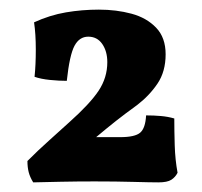

<svg xmlns="http://www.w3.org/2000/svg" viewBox="-20 -787 420 399"><path d="M49 -408Q42.2 -419 39.6 -429.3Q37 -439.6 37 -452.4Q58.8 -474.4 82.7 -495.7Q106.6 -517 124 -533Q166.8 -571.2 184.9 -598.4Q203 -625.6 203 -657.8Q203 -680.4 192.5 -695.6Q182 -710.8 163.4 -710.8Q145 -710.8 134.8 -691.8Q124.6 -672.8 118.8 -619Q102.4 -619 83.6 -620.9Q64.8 -622.8 51.8 -627.4Q54.4 -652 54.4 -684.1Q54.4 -716.2 50.8 -740.6Q83.6 -755.6 117 -761.3Q150.4 -767 185.4 -767Q222 -767 253.4 -758.5Q284.8 -750 304.5 -729.4Q324.2 -708.8 324.2 -674.2Q324.2 -638.2 307.2 -613.1Q290.2 -588 264.8 -568.6Q240.2 -550.8 221.3 -535.9Q202.4 -521 179.8 -502H229.8Q260.4 -502 271.3 -511.3Q282.2 -520.6 283.6 -547.2Q299.6 -547.2 314.4 -545.9Q329.2 -544.6 342.2 -540.8Q342.2 -514.8 343.1 -484.9Q344 -455 349 -428Q344.4 -418.8 336 -413.4Q327.6 -408 309.2 -408Q292.8 -408 257.1 -409Q221.4 -410 176.4 -410Q140 -410 106.6 -409.3Q73.2 -408.6 49 -408Z"/></svg>

Font: Vollkorn
Style: Regular
Weight: 400
Designer: Friedrich Althausen
Foundry: Friedrich Althausen
Version: Version 4.104